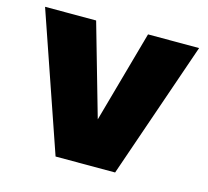

<svg xmlns="http://www.w3.org/2000/svg" viewBox="-86 -660 821 759"><g transform="rotate(15 324.5 -280.5)"><path d="M8.8 -561H217.8L325.2 -185.1L430.2 -561H639.2L445.8 0H202.1Z"/></g></svg>

Font: Poppins ExtraBold
Style: Regular
Weight: 800
Designer: Ninad Kale (Devanagari), Jonny Pinhorn (Latin)
Foundry: Indian Type Foundry
Version: Version 3.200;PS 1.000;hotconv 16.6.54;makeotf.lib2.5.65590